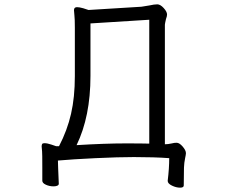

<svg xmlns="http://www.w3.org/2000/svg" viewBox="-20 -735 1040 885"><path d="M760 -6Q692 -11 597 -11Q526 -11 420.5 -6Q315 -1 247 5L248 39L251 112Q251 118 244 121Q237 124 227 124Q208 124 191.5 116.5Q175 109 175 98V37Q175 -29 174 -37L172 -60Q172 -68 174.5 -71.5Q177 -75 185 -75Q198 -75 217 -68.5Q236 -62 239 -61H252Q290 -134 307.5 -210.5Q325 -287 325 -384V-607Q325 -648 323 -664L321 -688Q321 -702 335 -702Q346 -702 363.5 -697Q381 -692 388 -689L632 -704Q639 -705 669 -710Q691 -715 705 -715Q719 -715 734.5 -698Q750 -681 750 -668Q750 -660 745 -647Q740 -625 740 -621V-70Q754 -70 772 -74Q783 -77 794 -77Q807 -77 822 -59.5Q837 -42 837 -29Q837 -23 833 -4.5Q829 14 828 38Q827 67 827 120Q827 130 810 130Q792 130 772.5 120.5Q753 111 753 99V98Q760 41 760 -6ZM397 -627V-385Q397 -198 333 -66Q464 -74 558 -74Q635 -74 668 -73V-644Z"/></svg>

Font: Iansui
Style: Regular
Weight: 400
Designer: But Ko / Fontworks Inc.
Foundry: zi-hi.com / Fontworks Inc.
Version: Version 1.002